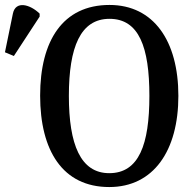

<svg xmlns="http://www.w3.org/2000/svg" viewBox="-114 -745 788 775"><path d="M327 10C506 10 606 -137 606 -358C606 -580 506 -725 328 -725C139 -725 48 -580 48 -359C48 -137 139 10 327 10ZM-58 -519 46 -678V-690C8 -727 -51 -744 -62 -690L-94 -534ZM327 -46C211 -46 164 -162 164 -358C164 -555 211 -669 328 -669C447 -669 489 -555 489 -358C489 -162 447 -46 327 -46Z"/></svg>

Font: Noto Serif Condensed Medium
Style: Regular
Weight: 500
Width: 3
Designer: Monotype Design Team
Foundry: Monotype Imaging Inc.
Version: Version 2.015